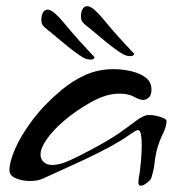

<svg xmlns="http://www.w3.org/2000/svg" viewBox="-20 -575 557 611"><path d="M387 -397Q377 -398 360 -409.5Q343 -421 323 -437Q303 -453 285 -468.5Q267 -484 255 -493Q239 -505 238 -516Q237 -527 238 -532Q243 -558 261 -555Q270 -553 282 -542.5Q294 -532 308 -515Q330 -488 356.5 -458.5Q383 -429 407 -404Q405 -394 387 -397ZM261 -386Q251 -387 234 -398.5Q217 -410 197 -426Q177 -442 159 -457.5Q141 -473 129 -482Q113 -494 112 -505Q111 -516 112 -521Q117 -547 135 -544Q144 -542 156 -531.5Q168 -521 182 -504Q204 -477 230.5 -447.5Q257 -418 281 -393Q279 -383 261 -386ZM428 16Q418 16 421 -3Q426 -32 428.5 -61.5Q431 -91 431 -113Q431 -134 428.5 -147.5Q426 -161 419 -161Q416 -161 410.5 -158Q405 -155 392 -146Q370 -130 335.5 -111Q301 -92 261 -73Q221 -54 183 -37Q145 -20 115 -6Q98 1 76 1Q51 1 30.5 -7.5Q10 -16 10 -34Q10 -59 28 -101Q46 -143 83 -192.5Q120 -242 175 -288Q212 -319 253 -337Q294 -355 342 -355Q367 -355 395 -349Q423 -343 442.5 -329Q462 -315 462 -290Q462 -272 453.5 -264.5Q445 -257 436 -257Q424 -257 406.5 -267Q389 -277 360 -277Q339 -277 317 -270.5Q295 -264 268 -249Q222 -223 186 -192.5Q150 -162 129.5 -133Q109 -104 109 -83Q109 -68 119.5 -59Q130 -50 146 -50Q171 -50 204 -65.5Q237 -81 267 -97Q329 -130 361.5 -153Q394 -176 411.5 -189.5Q429 -203 445 -208Q448 -209 456 -209Q472 -209 491.5 -202.5Q511 -196 510 -190Q510 -172 498 -148.5Q486 -125 478 -93Q473 -71 471.5 -53.5Q470 -36 461 -7Q460 -3 448 6.5Q436 16 428 16Z"/></svg>

Font: Grechen Fuemen
Style: Regular
Weight: 400
Designer: Robert E. Leuschke
Foundry: Robert E. Leuschke
Version: Version 1.010; ttfautohint (v1.8.3)